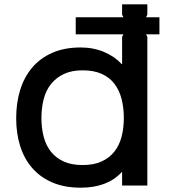

<svg xmlns="http://www.w3.org/2000/svg" viewBox="-20 -860 793 890"><path d="M719 -701H657L663 -689V0H546V-62H544Q478 10 354 10Q279 10 223 -14Q167 -38 129.5 -81Q92 -124 73.5 -183Q55 -242 55 -312Q55 -383 73.5 -443Q92 -503 129.5 -547Q167 -591 223 -615.5Q279 -640 354 -640Q413 -640 462.5 -619Q512 -598 544 -563H546V-689L552 -701H331V-780H552L546 -792V-840H663V-792L657 -780H719ZM554 -313Q554 -361 543.5 -401.5Q533 -442 510.5 -471.5Q488 -501 451.5 -517.5Q415 -534 363 -534Q312 -534 276 -517Q240 -500 216.5 -470.5Q193 -441 182.5 -400.5Q172 -360 172 -313Q172 -266 182.5 -226Q193 -186 216 -157Q239 -128 275 -111.5Q311 -95 363 -95Q415 -95 451 -111.5Q487 -128 510 -157Q533 -186 543.5 -226Q554 -266 554 -313Z"/></svg>

Font: Sinkin Sans 500 Medium
Style: 500 Medium
Weight: 500
Designer: Keith Bates
Foundry: K-Type
Version: Sinkin Sans (version 1.0)  by Keith Bates   •   © 2014   www